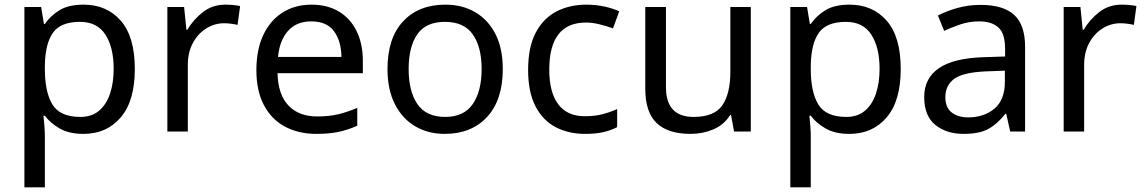

<svg xmlns="http://www.w3.org/2000/svg" viewBox="-20 -566 4924 826"><path d="M340 -546Q439 -546 499.5 -477Q560 -408 560 -269Q560 -132 499.5 -61Q439 10 339 10Q277 10 236.5 -13.5Q196 -37 173 -68H167Q169 -51 171 -25Q173 1 173 20V240H85V-536H157L169 -463H173Q197 -498 236 -522Q275 -546 340 -546ZM324 -472Q242 -472 208.5 -426Q175 -380 173 -286V-269Q173 -170 205.5 -116.5Q238 -63 326 -63Q375 -63 406.5 -90Q438 -117 453.5 -163.5Q469 -210 469 -270Q469 -362 433.5 -417Q398 -472 324 -472Z M950 -546Q965 -546 982.5 -544.5Q1000 -543 1013 -540L1002 -459Q989 -462 973.5 -464Q958 -466 944 -466Q903 -466 867 -443.5Q831 -421 809.5 -380.5Q788 -340 788 -286V0H700V-536H772L782 -438H786Q812 -482 853 -514Q894 -546 950 -546Z M1320 -546Q1389 -546 1438.5 -516Q1488 -486 1514.5 -431.5Q1541 -377 1541 -304V-251H1174Q1176 -160 1220.5 -112.5Q1265 -65 1345 -65Q1396 -65 1435.5 -74.5Q1475 -84 1517 -102V-25Q1476 -7 1436 1.5Q1396 10 1341 10Q1265 10 1206.5 -21Q1148 -52 1115.5 -113.5Q1083 -175 1083 -264Q1083 -352 1112.5 -415Q1142 -478 1195.5 -512Q1249 -546 1320 -546ZM1319 -474Q1256 -474 1219.5 -433.5Q1183 -393 1176 -321H1449Q1448 -389 1417 -431.5Q1386 -474 1319 -474Z M2143 -269Q2143 -136 2075.5 -63Q2008 10 1893 10Q1822 10 1766.5 -22.5Q1711 -55 1679 -117.5Q1647 -180 1647 -269Q1647 -402 1714 -474Q1781 -546 1896 -546Q1969 -546 2024.5 -513.5Q2080 -481 2111.5 -419.5Q2143 -358 2143 -269ZM1738 -269Q1738 -174 1775.5 -118.5Q1813 -63 1895 -63Q1976 -63 2014 -118.5Q2052 -174 2052 -269Q2052 -364 2014 -418Q1976 -472 1894 -472Q1812 -472 1775 -418Q1738 -364 1738 -269Z M2497 10Q2426 10 2370.5 -19Q2315 -48 2283.5 -109Q2252 -170 2252 -265Q2252 -364 2285 -426Q2318 -488 2374.5 -517Q2431 -546 2503 -546Q2544 -546 2582 -537.5Q2620 -529 2644 -517L2617 -444Q2593 -453 2561 -461Q2529 -469 2501 -469Q2343 -469 2343 -266Q2343 -169 2381.5 -117.5Q2420 -66 2496 -66Q2540 -66 2573.5 -75Q2607 -84 2635 -97V-19Q2608 -5 2575.5 2.5Q2543 10 2497 10Z M3210 -536V0H3138L3125 -71H3121Q3095 -29 3049 -9.5Q3003 10 2951 10Q2854 10 2805 -36.5Q2756 -83 2756 -185V-536H2845V-191Q2845 -63 2964 -63Q3053 -63 3087.5 -113Q3122 -163 3122 -257V-536Z M3635 -546Q3734 -546 3794.5 -477Q3855 -408 3855 -269Q3855 -132 3794.5 -61Q3734 10 3634 10Q3572 10 3531.5 -13.5Q3491 -37 3468 -68H3462Q3464 -51 3466 -25Q3468 1 3468 20V240H3380V-536H3452L3464 -463H3468Q3492 -498 3531 -522Q3570 -546 3635 -546ZM3619 -472Q3537 -472 3503.5 -426Q3470 -380 3468 -286V-269Q3468 -170 3500.5 -116.5Q3533 -63 3621 -63Q3670 -63 3701.5 -90Q3733 -117 3748.5 -163.5Q3764 -210 3764 -270Q3764 -362 3728.5 -417Q3693 -472 3619 -472Z M4198 -545Q4296 -545 4343 -502Q4390 -459 4390 -365V0H4326L4309 -76H4305Q4270 -32 4231.5 -11Q4193 10 4125 10Q4052 10 4004 -28.5Q3956 -67 3956 -149Q3956 -229 4019 -272.5Q4082 -316 4213 -320L4304 -323V-355Q4304 -422 4275 -448Q4246 -474 4193 -474Q4151 -474 4113 -461.5Q4075 -449 4042 -433L4015 -499Q4050 -518 4098 -531.5Q4146 -545 4198 -545ZM4224 -259Q4124 -255 4085.5 -227Q4047 -199 4047 -148Q4047 -103 4074.5 -82Q4102 -61 4145 -61Q4213 -61 4258 -98.5Q4303 -136 4303 -214V-262Z M4806 -546Q4821 -546 4838.5 -544.5Q4856 -543 4869 -540L4858 -459Q4845 -462 4829.5 -464Q4814 -466 4800 -466Q4759 -466 4723 -443.5Q4687 -421 4665.5 -380.5Q4644 -340 4644 -286V0H4556V-536H4628L4638 -438H4642Q4668 -482 4709 -514Q4750 -546 4806 -546Z"/></svg>

Font: Noto Sans Takri
Style: Regular
Weight: 400
Designer: Monotype Design Team
Foundry: Monotype Imaging Inc.
Version: Version 2.003; ttfautohint (v1.8.4.7-5d5b)